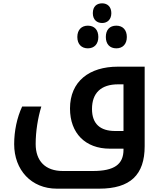

<svg xmlns="http://www.w3.org/2000/svg" viewBox="-20 -892 973 1152"><path d="M593 -754C625 -754 648 -776 648 -813C648 -851 625 -872 593 -872C562 -872 537 -855 537 -813C537 -773 562 -754 593 -754ZM507 -602C546 -602 570 -628 570 -670C570 -712 547 -738 507 -738C470 -738 444 -714 444 -670C444 -626 470 -602 507 -602ZM678 -602C717 -602 741 -628 741 -670C741 -712 717 -738 678 -738C638 -738 615 -713 615 -670C615 -627 639 -602 678 -602ZM321 240H575C762 240 848 157 848 -15V-492H687C516 -492 400 -404 400 -241C400 -93 492 0 639 0H721V6C721 94 666 134 537 134H357C252 134 194 74 194 -28C194 -103 207 -184 228 -253H113C82 -187 65 -106 65 -27C65 128 168 240 321 240ZM721 -106H671C581 -106 532 -149 532 -238C532 -334 586 -386 689 -386H721Z"/></svg>

Font: Noto Kufi Arabic SemiBold
Style: Regular
Weight: 600
Designer: Monotype Design Team, David Williams, Khaled Hosny
Foundry: Google LLC
Version: Version 2.109